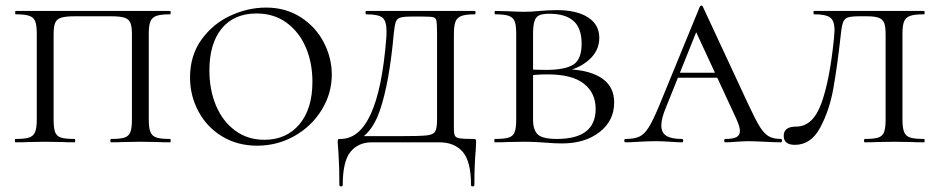

<svg xmlns="http://www.w3.org/2000/svg" viewBox="-20 -507 3343 684"><path d="M35 -12Q68 -12 83.5 -17Q99 -22 105 -36.5Q111 -51 111 -81V-387Q111 -417 105.5 -431Q100 -445 84.5 -450.5Q69 -456 36 -456Q34 -456 34 -462Q34 -468 36 -468H586Q588 -468 588 -462Q588 -456 586 -456Q553 -456 537.5 -450.5Q522 -445 516 -431Q510 -417 510 -387V-81Q510 -51 516 -36.5Q522 -22 537.5 -17Q553 -12 586 -12Q588 -12 588 -6Q588 0 586 0Q558 0 541 -1L481 -2L419 -1Q403 0 376 0Q373 0 373 -6Q373 -12 376 -12Q409 -12 424 -17Q439 -22 444.5 -36.5Q450 -51 450 -81V-385Q450 -412 444.5 -425.5Q439 -439 423.5 -444Q408 -449 376 -449H246Q214 -449 198 -444Q182 -439 176.5 -425.5Q171 -412 171 -385V-81Q171 -50 176.5 -36Q182 -22 197 -17Q212 -12 246 -12Q248 -12 248 -6Q248 0 246 0Q218 0 202 -1L140 -2L81 -1Q64 0 35 0Q33 0 33 -6Q33 -12 35 -12Z M657 -231Q657 -309 697.5 -365.5Q738 -422 800.5 -451Q863 -480 928 -480Q998 -480 1051.5 -445.5Q1105 -411 1133.5 -356Q1162 -301 1162 -241Q1162 -174 1126 -115.5Q1090 -57 1029 -22.5Q968 12 896 12Q826 12 771.5 -21Q717 -54 687 -110Q657 -166 657 -231ZM1093 -216Q1093 -283 1069.5 -338Q1046 -393 1001 -426Q956 -459 894 -459Q814 -459 770 -405.5Q726 -352 726 -256Q726 -187 749.5 -131Q773 -75 817.5 -42Q862 -9 922 -9Q1000 -9 1046.5 -64Q1093 -119 1093 -216Z M1185 26Q1183 6 1183 0Q1183 -9 1184.5 -10.5Q1186 -12 1193 -12Q1328 -12 1356 -370Q1357 -380 1357 -396Q1357 -433 1342 -444.5Q1327 -456 1285 -456Q1282 -456 1282 -462Q1282 -468 1285 -468H1672Q1674 -468 1674 -462Q1674 -456 1672 -456Q1639 -456 1623.5 -450Q1608 -444 1602.5 -429.5Q1597 -415 1597 -385V-81V-49Q1597 -30 1601 -23Q1605 -16 1618 -14Q1631 -12 1666 -12Q1673 -12 1674.5 -10.5Q1676 -9 1676 0L1675 25Q1670 78 1670 152Q1670 157 1664 157Q1658 157 1658 152Q1658 68 1628.5 34Q1599 0 1545 0H1305Q1256 0 1228.5 34Q1201 68 1201 152Q1201 157 1195 157Q1189 157 1189 152Q1189 93 1187 63Q1185 33 1185 26ZM1243 -22H1405Q1475 -22 1499 -24.5Q1523 -27 1530 -38Q1537 -49 1537 -81V-387Q1537 -421 1535 -432Q1533 -443 1524 -445.5Q1515 -448 1488 -448H1446Q1417 -448 1405.5 -444Q1394 -440 1390 -429Q1386 -418 1383 -389Q1367 -212 1333.5 -114Q1300 -16 1229 2Z M2168 -142Q2168 -77 2116 -36.5Q2064 4 1982 4Q1956 4 1921 1Q1907 0 1888 -1Q1869 -2 1847 -2L1789 -1Q1772 0 1743 0Q1741 0 1741 -6Q1741 -12 1743 -12Q1777 -12 1792.5 -17Q1808 -22 1813.5 -36.5Q1819 -51 1819 -81V-387Q1819 -417 1813.5 -431Q1808 -445 1792.5 -450.5Q1777 -456 1744 -456Q1742 -456 1742 -462Q1742 -468 1744 -468L1789 -467Q1827 -465 1847 -465Q1874 -465 1902 -468Q1912 -469 1930.5 -470Q1949 -471 1963 -471Q2035 -471 2075 -445Q2115 -419 2115 -372Q2115 -326 2077.5 -293Q2040 -260 1979 -250L2009 -260Q2085 -256 2126.5 -226.5Q2168 -197 2168 -142ZM1879 -385V-256L1854 -261Q1881 -258 1926 -258Q1992 -258 2022 -276.5Q2052 -295 2052 -351Q2052 -407 2023 -432.5Q1994 -458 1937 -458Q1913 -458 1901 -452.5Q1889 -447 1884 -431.5Q1879 -416 1879 -385ZM2102 -119Q2102 -176 2060 -209Q2018 -242 1931 -242Q1885 -242 1854 -236L1879 -244V-81Q1879 -43 1896.5 -27.5Q1914 -12 1964 -12Q2102 -12 2102 -119Z M2395 -248H2577L2584 -230H2379ZM2762 0Q2744 0 2704 -2Q2664 -4 2646 -4Q2630 -4 2604 -2Q2578 0 2564 0Q2560 0 2560 -6Q2560 -12 2564 -12Q2591 -12 2603.5 -18.5Q2616 -25 2616 -41Q2616 -55 2603 -84L2451 -412L2477 -434L2352 -123Q2336 -85 2336 -60Q2336 -34 2354 -23Q2372 -12 2409 -12Q2414 -12 2414 -6Q2414 0 2409 0Q2394 0 2368 -2Q2340 -4 2316 -4Q2291 -4 2257 -2Q2227 0 2209 0Q2204 0 2204 -6Q2204 -12 2209 -12Q2240 -12 2258 -20.5Q2276 -29 2291.5 -54Q2307 -79 2329 -132L2473 -483Q2475 -487 2479 -487Q2483 -487 2484 -483L2645 -137Q2671 -81 2686.5 -56Q2702 -31 2718.5 -21.5Q2735 -12 2762 -12Q2766 -12 2766 -6Q2766 0 2762 0Z M2976 -389Q2963 -272 2949 -193Q2935 -114 2902 -52.5Q2869 9 2812 9Q2772 9 2772 -23Q2772 -56 2816 -56Q2876 -56 2906 -138.5Q2936 -221 2951 -370Q2953 -392 2953 -399Q2953 -433 2937.5 -444.5Q2922 -456 2880 -456Q2878 -456 2878 -462Q2878 -468 2880 -468H3272Q3274 -468 3274 -462Q3274 -456 3272 -456Q3238 -456 3222.5 -450.5Q3207 -445 3201 -431Q3195 -417 3195 -387V-81Q3195 -51 3201 -36.5Q3207 -22 3222.5 -17Q3238 -12 3272 -12Q3274 -12 3274 -6Q3274 0 3272 0Q3243 0 3226 -1L3166 -2L3105 -1Q3089 0 3061 0Q3058 0 3058 -6Q3058 -12 3061 -12Q3094 -12 3109 -17Q3124 -22 3129.5 -36.5Q3135 -51 3135 -81V-385Q3135 -412 3130 -425Q3125 -438 3111 -443.5Q3097 -449 3068 -449H3042Q3013 -449 3001 -445Q2989 -441 2984 -429Q2979 -417 2976 -389Z"/></svg>

Font: Cormorant SC
Style: Regular
Weight: 400
Designer: Christian Thalmann (Catharsis Fonts)
Foundry: Catharsis Fonts
Version: Version 4.000